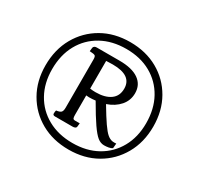

<svg xmlns="http://www.w3.org/2000/svg" viewBox="-117 -937 834 805"><g transform="rotate(30 300.0 -535.0)"><path d="M300 -275Q224 -275 165.5 -308Q107 -341 73.5 -399.5Q40 -458 40 -533Q40 -610 73.5 -669Q107 -728 165.5 -761.5Q224 -795 300 -795Q376 -795 434.5 -762Q493 -729 526.5 -670.5Q560 -612 560 -536Q560 -460 526.5 -401Q493 -342 434.5 -308.5Q376 -275 300 -275ZM300 -307Q368 -307 419 -335.5Q470 -364 498.5 -415Q527 -466 527 -533Q527 -602 498.5 -653.5Q470 -705 419 -733.5Q368 -762 300 -762Q232 -762 180.5 -733.5Q129 -705 100.5 -653.5Q72 -602 72 -533Q72 -466 100.5 -415Q129 -364 180.5 -335.5Q232 -307 300 -307ZM420 -365Q403 -365 388 -377Q373 -389 351.5 -420Q330 -451 296 -510Q281 -508 265 -508Q261 -508 251 -509V-414Q251 -404 253 -399Q255 -394 263 -394H286L284 -376Q283 -371 278 -369Q273 -367 267 -367H182Q171 -367 171 -375Q171 -385 173 -391Q190 -393 196 -399Q202 -405 202 -421V-655Q202 -669 197 -672.5Q192 -676 171 -677L173 -695Q176 -705 189 -705H299Q360 -705 392 -682.5Q424 -660 424 -619Q424 -584 401.5 -558Q379 -532 341 -519Q369 -472 387 -446Q405 -420 417.5 -409.5Q430 -399 443 -397Q451 -396 461 -397L459 -374Q453 -369 442 -367Q431 -365 420 -365ZM251 -542Q264 -540 278 -540Q323 -540 349 -558.5Q375 -577 375 -613Q375 -677 283 -677Q273 -677 265 -676.5Q257 -676 251 -676Z"/></g></svg>

Font: Gowun Batang
Style: Regular
Weight: 400
Designer: Yanghee Ryu
Foundry: Yanghee Ryu
Version: Version 2.000